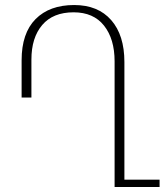

<svg xmlns="http://www.w3.org/2000/svg" viewBox="-20 -744 660 764"><path d="M275 -724Q370 -724 422.5 -664Q475 -604 475 -497V-29H615V0H436V-500Q436 -589 394 -642Q352 -695 273 -695Q191 -695 148 -644.5Q105 -594 105 -507V-356H66V-504Q66 -612 121.5 -668Q177 -724 275 -724Z"/></svg>

Font: Noto Serif Armenian SemiCondensed ExtraLight
Style: Regular
Weight: 200
Width: 4
Designer: Monotype Design Team
Foundry: Monotype Imaging Inc.
Version: Version 2.008; ttfautohint (v1.8.4.7-5d5b)